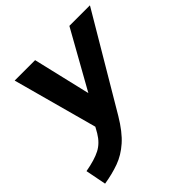

<svg xmlns="http://www.w3.org/2000/svg" viewBox="-235 -655 1030 1030"><g transform="rotate(-45 280.0 -140.0)"><path d="M-18 227 -41 109Q32 96 73.5 74.5Q115 53 143 6L161 -26L30 -507H185L262 -180L445 -507H601L289 20Q243 97 196.5 138Q150 179 97.5 198Q45 217 -18 227Z"/></g></svg>

Font: Winston
Style: Bold Italic
Weight: 700
Italic angle: -9°
Designer: Original fonts by Vernon Adams / Changes by Cristiano Sobral
Foundry: Original fonts by Vernon Adams / Changes by Cristiano Sobral
Version: Version 2.503;July 17, 2020;FontCreator 13.0.0.2655 64-bit